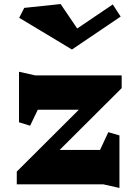

<svg xmlns="http://www.w3.org/2000/svg" viewBox="-20 -912 685 950"><path d="M475 -170 516 -258 571 -242V18L491 0H63V-63L370 -369H167L129 -290L74 -307V-557L154 -539H582V-476L275 -170ZM336 -667 75 -824 100 -873 280 -892 362 -771 538 -890 577 -830Z"/></svg>

Font: Inknut Antiqua
Style: Bold
Weight: 700
Designer: Claus Eggers Sørensen
Foundry: Claus Eggers Sørensen
Version: Version 1.003; ttfautohint (v1.8.2) -l 8 -r 50 -G 200 -x 14 